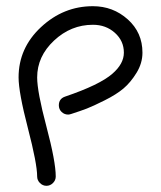

<svg xmlns="http://www.w3.org/2000/svg" viewBox="-20 -570 520 620"><path d="M100 -320Q100 -274 130 -161Q160 -48 160 0Q160 12 151 21Q142 30 130 30Q118 30 109 21Q100 12 100 0Q100 -41 70 -156.5Q40 -272 40 -320Q40 -415 112.5 -482.5Q185 -550 280 -550Q345 -550 392.5 -507.5Q440 -465 440 -400Q440 -366 421 -335Q402 -304 379 -284.5Q356 -265 318 -246Q280 -227 260.5 -219.5Q241 -212 210 -202Q204 -200 200 -200Q188 -200 179 -208.5Q170 -217 170 -230Q170 -251 190 -258Q302 -296 343 -332Q380 -364 380 -400Q380 -438 351 -464Q322 -490 280 -490Q209 -490 154.5 -439Q100 -388 100 -320Z"/></svg>

Font: Pecita
Style: Book
Weight: 400
Width: 7
Version: Version 4.3